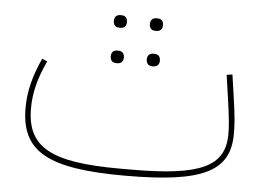

<svg xmlns="http://www.w3.org/2000/svg" viewBox="-44 -601 915 669"><g transform="rotate(5 413.0 -266.0)"><path d="M477 -376H481C493 -376 502 -383 502 -398C502 -413 493 -420 481 -420H477C465 -420 456 -413 456 -398C456 -383 465 -376 477 -376ZM477 -500H481C493 -500 502 -507 502 -522C502 -537 493 -544 481 -544H477C465 -544 456 -537 456 -522C456 -507 465 -500 477 -500ZM351 -376H355C367 -376 376 -383 376 -398C376 -413 367 -420 355 -420H351C339 -420 330 -413 330 -398C330 -383 339 -376 351 -376ZM351 -500H355C367 -500 376 -507 376 -522C376 -537 367 -544 355 -544H351C339 -544 330 -537 330 -522C330 -507 339 -500 351 -500ZM415 12C687 12 781 -34 781 -166C781 -196 780 -221 769 -296L758 -372L738 -369L749 -293C761 -211 762 -186 762 -164C762 -50 678 -11 435 -11H395C153 -11 69 -58 69 -194C69 -247 82 -299 111 -361L93 -369C64 -306 50 -251 50 -194C50 -41 144 12 415 12Z"/></g></svg>

Font: IBM Plex Arabic Thin
Style: Regular
Weight: 100
Designer: Mike Abbink, Paul van der Laan, Pieter van Rosmalen, Wael Morcos, Khajak Apelian
Foundry: Bold Monday
Version: Version 1.0